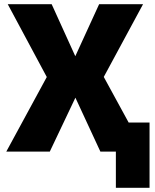

<svg xmlns="http://www.w3.org/2000/svg" viewBox="-20 -725 742 918"><path d="M534 173V0H479V-139H695V173ZM10 0 225 -396V-317L17 -705H227L341 -454H339L454 -705H664L455 -318V-396L671 0H460L340 -259H341L218 0Z"/></svg>

Font: Nunito Sans 7pt SemiCondensed Black
Style: Regular
Weight: 900
Width: 4
Designer: Vernon Adams
Foundry: Vernon Adams
Version: Version 3.101;gftools[0.9.27]